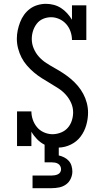

<svg xmlns="http://www.w3.org/2000/svg" viewBox="-20 -763 540 1003"><path d="M150 220V154H250Q258 154 266.5 152.5Q275 151 282.5 147.5Q290 144 294.5 137Q299 130 299 121Q299 113 295 105Q291 97 283.5 92.5Q276 88 267.5 86.5Q259 85 250 85H213V-7Q191 -18 173.5 -36Q156 -54 144 -75V0H69V-181H144Q144 -159 151.5 -137.5Q159 -116 173 -99Q187 -82 207.5 -72.5Q228 -63 250 -62H259Q280 -63 300.5 -71.5Q321 -80 335 -96.5Q349 -113 355.5 -134Q362 -155 362 -176Q362 -202 351.5 -225.5Q341 -249 324 -268Q307 -287 285.5 -301Q264 -315 242 -328Q220 -341 198.5 -354.5Q177 -368 157.5 -384.5Q138 -401 121 -420.5Q104 -440 92.5 -462.5Q81 -485 74.5 -510Q68 -535 68 -561Q68 -583 72.5 -604.5Q77 -626 85 -647Q93 -668 106 -686Q119 -704 136.5 -717Q154 -730 176 -736.5Q198 -743 220 -743Q241 -743 261.5 -737.5Q282 -732 299.5 -720.5Q317 -709 331 -693.5Q345 -678 356 -660V-735H431V-554H356Q356 -576 348.5 -598Q341 -620 326 -637Q311 -654 290 -663.5Q269 -673 247 -673Q225 -673 205 -664.5Q185 -656 172 -639Q159 -622 152.5 -601.5Q146 -581 146 -559Q146 -534 156 -510Q166 -486 183 -467Q200 -448 221.5 -434Q243 -420 265.5 -407.5Q288 -395 309.5 -381Q331 -367 350.5 -350.5Q370 -334 386.5 -314.5Q403 -295 415 -272.5Q427 -250 433.5 -225Q440 -200 440 -175Q440 -142 430.5 -109Q421 -76 401 -49.5Q381 -23 350.5 -8Q320 7 287 8V49Q301 52 315 59Q329 66 339 77Q349 88 353.5 103Q358 118 358 133Q358 152 349.5 170.5Q341 189 325 200.5Q309 212 289.5 216Q270 220 250 220Z"/></svg>

Font: Iosevka Curly Slab
Style: Regular
Weight: 400
Monospace: yes
Designer: Belleve Invis
Foundry: Belleve Invis
Version: Version 22.1.2; ttfautohint (v1.8.4)